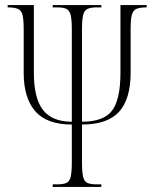

<svg xmlns="http://www.w3.org/2000/svg" viewBox="-20 -734 596 754"><path d="M187 0V-10H204Q228 -10 240.5 -15.5Q253 -21 257.5 -39.5Q262 -58 262 -95V-245Q164 -245 118.5 -297Q73 -349 73 -449V-620Q73 -657 68.5 -675Q64 -693 50.5 -699Q37 -705 10 -705V-714H113V-448Q113 -348 149 -302Q185 -256 262 -256V-620Q262 -657 257.5 -675Q253 -693 241 -699Q229 -705 205 -705H187V-714H378V-705H359Q336 -705 323.5 -699Q311 -693 306.5 -675Q302 -657 302 -620V-256Q387 -256 420 -299.5Q453 -343 453 -448V-714H556V-705Q529 -705 515.5 -699Q502 -693 497.5 -675Q493 -657 493 -620V-449Q493 -345 447.5 -295Q402 -245 302 -245V-95Q302 -58 306.5 -39.5Q311 -21 323.5 -15.5Q336 -10 360 -10H378V0Z"/></svg>

Font: Noto Serif Display ExtraCondensed ExtraLight
Style: Regular
Weight: 200
Width: 2
Designer: Monotype Design Team
Foundry: Monotype Imaging Inc.
Version: Version 2.009